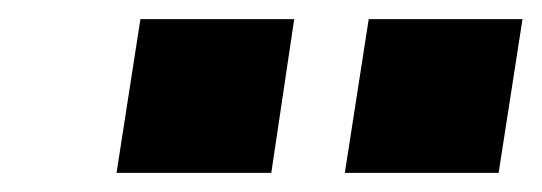

<svg xmlns="http://www.w3.org/2000/svg" viewBox="-20 -765 567 201"><path d="M341 -584 366 -745H527L502 -584ZM102 -584 127 -745H288L264 -584Z"/></svg>

Font: Nunito Sans 7pt Black
Style: Italic
Weight: 900
Italic angle: -9°
Version: Version 3.101;gftools[0.9.27]